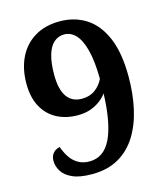

<svg xmlns="http://www.w3.org/2000/svg" viewBox="-110 -808 779 903"><g transform="rotate(-15 279.5 -357.0)"><path d="M227 10Q167 10 132 -6Q97 -22 82 -46.5Q67 -71 67 -98Q67 -119 78.5 -133.5Q90 -148 112 -153Q122 -125 137 -102Q152 -79 175.5 -65Q199 -51 231 -51Q301 -51 336.5 -124.5Q372 -198 377 -343Q363 -324 342 -308.5Q321 -293 294.5 -284Q268 -275 234 -275Q177 -275 132.5 -298.5Q88 -322 63 -368Q38 -414 38 -481Q38 -553 65 -608Q92 -663 143 -693.5Q194 -724 264 -724Q336 -724 391.5 -689Q447 -654 479 -580Q511 -506 511 -388Q511 -306 495 -234Q479 -162 445 -107Q411 -52 357 -21Q303 10 227 10ZM273 -345Q311 -345 337.5 -364.5Q364 -384 378 -414Q377 -500 363 -554Q349 -608 325 -633.5Q301 -659 269 -659Q240 -659 218.5 -640Q197 -621 186 -582.5Q175 -544 175 -488Q175 -416 200 -380.5Q225 -345 273 -345Z"/></g></svg>

Font: Noto Serif Bengali ExtraBold
Style: Regular
Weight: 800
Designer: Juan Bruce, Universal Thirst, Indian Type Foundry and the Monotype Design Team.
Foundry: Monotype Imaging Inc.
Version: Version 2.003